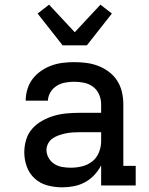

<svg xmlns="http://www.w3.org/2000/svg" viewBox="-20 -794 640 822"><path d="M246 8Q215 8 184 0Q153 -8 129.5 -29Q106 -50 95 -80Q84 -110 84 -142Q84 -169 92 -196Q100 -223 118.5 -243.5Q137 -264 161.5 -277.5Q186 -291 212 -298.5Q238 -306 265.5 -308.5Q293 -311 321 -311H413V-348Q413 -369 404.5 -389Q396 -409 379 -422Q362 -435 341 -439.5Q320 -444 298 -444Q279 -444 259.5 -440.5Q240 -437 223.5 -427Q207 -417 196.5 -400Q186 -383 185 -363H90Q90 -388 97.5 -412.5Q105 -437 120 -456.5Q135 -476 156 -490.5Q177 -505 200.5 -513.5Q224 -522 248.5 -525Q273 -528 298 -528Q325 -528 351 -524.5Q377 -521 401.5 -511.5Q426 -502 447 -486Q468 -470 482 -448Q496 -426 502 -400Q508 -374 508 -348V-84H561V0H413V-86Q401 -63 383.5 -44.5Q366 -26 344 -14Q322 -2 297 3Q272 8 246 8ZM283 -76Q308 -76 332 -82Q356 -88 375 -103Q394 -118 403.5 -141.5Q413 -165 413 -189V-228H321Q306 -228 291 -227Q276 -226 261.5 -223Q247 -220 232.5 -215Q218 -210 206 -202Q194 -194 186.5 -180.5Q179 -167 179 -152Q179 -134 188.5 -117.5Q198 -101 213.5 -91.5Q229 -82 247 -79Q265 -76 283 -76ZM248 -600 141 -736 190 -774 300 -656 410 -774 459 -736 352 -600Z"/></svg>

Font: Iosevka Etoile Medium
Style: Regular
Weight: 500
Designer: Belleve Invis
Foundry: Belleve Invis
Version: Version 22.1.2; ttfautohint (v1.8.4)